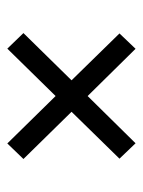

<svg xmlns="http://www.w3.org/2000/svg" viewBox="48 -516 394 530"><g transform="rotate(90 245.0 -251.0)"><path d="M201.7 -251.5 72.3 -383.8 114.7 -428.2 245.1 -295.9 375.5 -428.2 418 -383.8 288.6 -251.5 418.9 -118.7 376 -74.2 245.1 -207.5 114.3 -74.2 71.3 -118.7Z"/></g></svg>

Font: Vazirmatn RD Light
Style: Regular
Weight: 300
Designer: Saber Rastikerdar
Foundry: Saber Rastikerdar
Version: Version 32.102